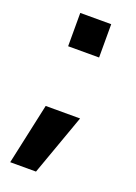

<svg xmlns="http://www.w3.org/2000/svg" viewBox="-123 -553 508 717"><g transform="rotate(20 131.5 -194.5)"><path d="M67.9 -369.1V-501.5H190.9V-369.1ZM12.7 111.8 65.4 -130.9H202.1L115.2 111.8Z"/></g></svg>

Font: Ride
Style: Bold
Weight: 700
Version: Version 3.000